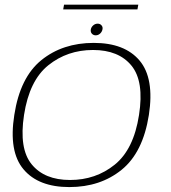

<svg xmlns="http://www.w3.org/2000/svg" viewBox="-20 -774 713 799"><path d="M268.5 4.5Q140 4.5 77.8 -69.5Q15.5 -143.5 39.5 -295.5Q63.5 -452 152.2 -523.8Q241 -595.5 370 -595.5Q499 -595.5 561 -521.8Q623 -448 599.5 -295.5Q575 -139.5 486.2 -67.5Q397.5 4.5 268.5 4.5ZM271.5 -25Q378.5 -25 457.5 -88.8Q536.5 -152.5 558.5 -295.5Q580.5 -435.5 527.2 -500.8Q474 -566 367 -566Q260.5 -566 181.2 -502.5Q102 -439 80 -295.5Q58.5 -155.5 111.8 -90.2Q165 -25 271.5 -25ZM378.5 -627Q368.5 -627 362.2 -634Q356 -641 358 -652Q360 -661.5 368 -668.5Q376 -675.5 386.5 -675.5Q396.5 -675.5 402.5 -668.5Q408.5 -661.5 406.5 -652Q404.5 -641.5 396.5 -634.2Q388.5 -627 378.5 -627ZM243 -735 246.5 -754.5H555.5L552 -735Z"/></svg>

Font: Anybody ExtraExpanded ExtraLight
Style: Italic
Weight: 200
Width: 8
Italic angle: -10°
Designer: Tyler Finck
Foundry: Etcetera Type Company
Version: Version 1.010; ttfautohint (v1.8.3) -l 8 -r 50 -G 200 -x 14 